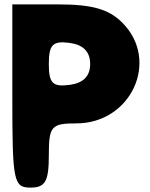

<svg xmlns="http://www.w3.org/2000/svg" viewBox="-20 -903 684 873"><path d="M36 -467C36 -79 41 -50 119 -50C186 -50 202 -79 202 -196C202 -329 213 -342 327 -342C577 -342 708 -628 536 -800C474 -862 398 -883 244 -883H36ZM390 -612C390 -556 358 -525 296 -517C220 -507 202 -524 202 -612C202 -700 220 -718 296 -708C358 -700 390 -668 390 -612Z"/></svg>

Font: Hussar Skorodowane
Style: Bold
Weight: 700
Foundry: Cannot Into Space Fonts
Version: Version 0.892